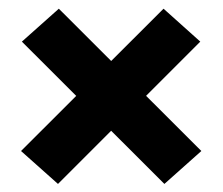

<svg xmlns="http://www.w3.org/2000/svg" viewBox="-20 -534 524 452"><path d="M454 -178.5 367 -101 31.5 -436 118.5 -513.5ZM29.5 -178.5 365 -513.5 451.5 -436 116.5 -101Z"/></svg>

Font: Anek Bangla
Style: Bold
Weight: 700
Designer: Sulekha Rajkumar (Bangla), Yesha Goshar (Latin)
Foundry: Ek Type
Version: Version 1.003